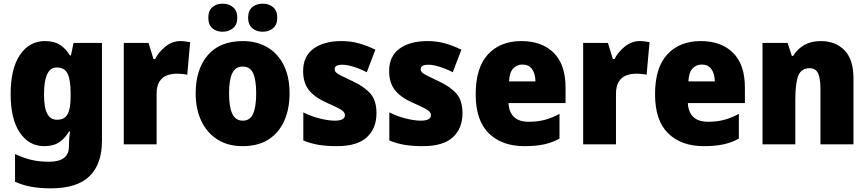

<svg xmlns="http://www.w3.org/2000/svg" viewBox="-20 -787 4732 1047"><path d="M225 -563Q275 -563 307 -542.5Q339 -522 361 -485H367L381 -553H536V-19Q536 107 468.5 173.5Q401 240 257 240Q197 240 150.5 231.5Q104 223 62 204V53Q110 75 152 85Q194 95 248 95Q301 95 328.5 74.5Q356 54 356 10V1Q356 -13 357.5 -32.5Q359 -52 362 -70H356Q336 -34 304 -12Q272 10 221 10Q138 10 88 -64Q38 -138 38 -274Q38 -413 89 -488Q140 -563 225 -563ZM289 -419Q220 -419 220 -272Q220 -200 237.5 -167Q255 -134 291 -134Q332 -134 348.5 -164Q365 -194 365 -256V-281Q365 -350 349 -384.5Q333 -419 289 -419Z M964 -563Q977 -563 991.5 -561Q1006 -559 1017 -557L1001 -379Q991 -382 977.5 -383.5Q964 -385 942 -385Q915 -385 890.5 -376Q866 -367 850 -343Q834 -319 834 -274V0H655V-553H790L817 -465H826Q845 -503 882 -533Q919 -563 964 -563Z M1559 -278Q1559 -194 1530.5 -129Q1502 -64 1445 -27Q1388 10 1302 10Q1223 10 1165.5 -26.5Q1108 -63 1077.5 -128Q1047 -193 1047 -278Q1047 -408 1112.5 -485.5Q1178 -563 1305 -563Q1379 -563 1436.5 -530Q1494 -497 1526.5 -433Q1559 -369 1559 -278ZM1229 -277Q1229 -205 1246.5 -167Q1264 -129 1304 -129Q1344 -129 1360.5 -167Q1377 -205 1377 -278Q1377 -351 1360.5 -387.5Q1344 -424 1303 -424Q1264 -424 1246.5 -387.5Q1229 -351 1229 -277ZM1116 -690Q1116 -729 1138 -748Q1160 -767 1194 -767Q1228 -767 1251 -747.5Q1274 -728 1274 -690Q1274 -653 1251 -633.5Q1228 -614 1194 -614Q1160 -614 1138 -633Q1116 -652 1116 -690ZM1333 -690Q1333 -729 1355.5 -748Q1378 -767 1413 -767Q1447 -767 1469.5 -747.5Q1492 -728 1492 -690Q1492 -653 1469.5 -633.5Q1447 -614 1413 -614Q1378 -614 1355.5 -633.5Q1333 -653 1333 -690Z M2033 -170Q2033 -87 1980.5 -38.5Q1928 10 1817 10Q1765 10 1721.5 3.5Q1678 -3 1634 -21V-174Q1678 -152 1725 -140.5Q1772 -129 1805 -129Q1861 -129 1861 -159Q1861 -169 1853 -178Q1845 -187 1822.5 -198.5Q1800 -210 1757 -229Q1695 -257 1664 -296.5Q1633 -336 1633 -400Q1633 -480 1689.5 -521.5Q1746 -563 1842 -563Q1892 -563 1936 -551Q1980 -539 2027 -516L1980 -393Q1946 -411 1909.5 -422.5Q1873 -434 1847 -434Q1805 -434 1805 -410Q1805 -400 1812 -392.5Q1819 -385 1840 -374.5Q1861 -364 1903 -344Q1966 -315 1999.5 -277Q2033 -239 2033 -170Z M2502 -170Q2502 -87 2449.5 -38.5Q2397 10 2286 10Q2234 10 2190.5 3.5Q2147 -3 2103 -21V-174Q2147 -152 2194 -140.5Q2241 -129 2274 -129Q2330 -129 2330 -159Q2330 -169 2322 -178Q2314 -187 2291.5 -198.5Q2269 -210 2226 -229Q2164 -257 2133 -296.5Q2102 -336 2102 -400Q2102 -480 2158.5 -521.5Q2215 -563 2311 -563Q2361 -563 2405 -551Q2449 -539 2496 -516L2449 -393Q2415 -411 2378.5 -422.5Q2342 -434 2316 -434Q2274 -434 2274 -410Q2274 -400 2281 -392.5Q2288 -385 2309 -374.5Q2330 -364 2372 -344Q2435 -315 2468.5 -277Q2502 -239 2502 -170Z M2823 -563Q2935 -563 2999.5 -499Q3064 -435 3064 -310V-225H2753Q2755 -177 2782 -150Q2809 -123 2864 -123Q2910 -123 2949 -133Q2988 -143 3031 -166V-31Q2993 -10 2948 0Q2903 10 2840 10Q2717 10 2645.5 -60Q2574 -130 2574 -273Q2574 -418 2641 -490.5Q2708 -563 2823 -563ZM2829 -435Q2799 -435 2778.5 -413.5Q2758 -392 2756 -343H2900Q2899 -386 2881 -410.5Q2863 -435 2829 -435Z M3469 -563Q3482 -563 3496.5 -561Q3511 -559 3522 -557L3506 -379Q3496 -382 3482.5 -383.5Q3469 -385 3447 -385Q3420 -385 3395.5 -376Q3371 -367 3355 -343Q3339 -319 3339 -274V0H3160V-553H3295L3322 -465H3331Q3350 -503 3387 -533Q3424 -563 3469 -563Z M3801 -563Q3913 -563 3977.5 -499Q4042 -435 4042 -310V-225H3731Q3733 -177 3760 -150Q3787 -123 3842 -123Q3888 -123 3927 -133Q3966 -143 4009 -166V-31Q3971 -10 3926 0Q3881 10 3818 10Q3695 10 3623.5 -60Q3552 -130 3552 -273Q3552 -418 3619 -490.5Q3686 -563 3801 -563ZM3807 -435Q3777 -435 3756.5 -413.5Q3736 -392 3734 -343H3878Q3877 -386 3859 -410.5Q3841 -435 3807 -435Z M4456 -563Q4536 -563 4585 -513Q4634 -463 4634 -360V0H4454V-304Q4454 -359 4441 -387Q4428 -415 4395 -415Q4349 -415 4333 -374Q4317 -333 4317 -246V0H4138V-553H4275L4298 -482H4305Q4329 -521 4366.5 -542Q4404 -563 4456 -563Z"/></svg>

Font: Noto Sans Hebrew SemiCondensed Black
Style: Regular
Weight: 900
Width: 4
Designer: Ben Nathan
Foundry: Google LLC
Version: Version 3.001; ttfautohint (v1.8.4.7-5d5b)